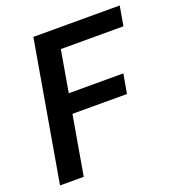

<svg xmlns="http://www.w3.org/2000/svg" viewBox="-130 -815 841 918"><g transform="rotate(-20 291.0 -355.5)"><path d="M469.2 -301.3H191.9L139.6 0H19L142.1 -710.9H581.5L564 -611.3H245.6L209 -399.9H486.8Z"/></g></svg>

Font: Roboto Medium
Style: Italic
Weight: 500
Italic angle: -12°
Designer: Google
Version: Version 2.134; 2016